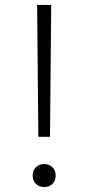

<svg xmlns="http://www.w3.org/2000/svg" viewBox="-20 -750 357 776"><path d="M135 -197 130 -730H187L182 -197ZM159 6Q138 6 125 -7Q112 -20 112 -41Q112 -61 125 -74Q138 -87 159 -87Q179 -87 192 -74Q205 -61 205 -41Q205 -20 192 -7Q179 6 159 6Z"/></svg>

Font: M PLUS 2 Light
Style: Regular
Weight: 300
Designer: Coji Morishita
Foundry: UNDERFOREST DESIGN
Version: Version 1.001